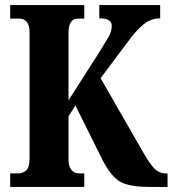

<svg xmlns="http://www.w3.org/2000/svg" viewBox="-20 -734 678 754"><path d="M20 0H311V-53H293Q249 -53 249 -109V-277L276 -320L375 -121Q409 -50 444.5 -25Q480 0 566 0H638V-53H632Q605 -53 586 -72.5Q567 -92 541 -138L375 -427L486 -575Q514 -614 543.5 -638Q573 -662 609 -662V-714H370V-662Q419 -662 419 -633Q419 -611 406 -588.5Q393 -566 370 -529L249 -340V-605Q249 -661 286 -661H311V-714H20V-661H55Q96 -661 96 -606V-110Q96 -77 83 -65Q70 -53 51 -53H20Z"/></svg>

Font: Noto Serif ExtraCondensed Extra
Style: Regular
Weight: 800
Width: 3
Designer: Monotype Design Team
Foundry: Monotype Imaging Inc.
Version: Version 1.002